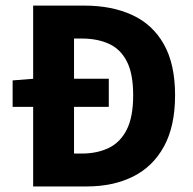

<svg xmlns="http://www.w3.org/2000/svg" viewBox="-20 -672 697 692"><path d="M25.5 -286.8V-382.2L101 -388.2H372.1V-286.8ZM99.5 0V-651.8H284Q383.4 -651.8 457 -617.7Q530.5 -583.7 570.7 -512.2Q611 -440.8 611 -328.9Q611 -217 570.9 -144Q530.9 -71.1 459.2 -35.5Q387.6 0 292.2 0ZM246.8 -118.6H274.9Q330.2 -118.6 372 -138.8Q413.7 -159 436.9 -204.8Q460 -250.7 460 -328.9Q460 -406.6 436.9 -451.2Q413.7 -495.8 372 -514.4Q330.2 -533.1 274.9 -533.1H246.8Z"/></svg>

Font: Source Sans 3
Style: Regular
Weight: 200
Designer: Paul D. Hunt
Foundry: Adobe
Version: Version 3.046;hotconv 1.0.118;makeotfexe 2.5.65603